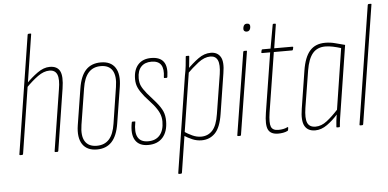

<svg xmlns="http://www.w3.org/2000/svg" viewBox="-56 -794 2207 1091"><g transform="rotate(-5 1048.0 -249.0)"><path d="M33 0Q28 0 29 -5L135 -678Q136 -683 141 -683H151Q153 -683 154.5 -682.5Q156 -682 155 -678L50 -5Q49 0 44 0ZM234 0Q229 0 230 -5L285 -353Q295 -410 284 -437Q273 -464 240 -464Q208 -464 174 -439.5Q140 -415 104 -378L107 -402Q138 -434 173.5 -459.5Q209 -485 244 -485Q286 -485 301.5 -455.5Q317 -426 306 -356L251 -5Q250 0 246 0Z M471 6Q414 6 388.5 -32.5Q363 -71 374 -141L407 -348Q418 -418 449.5 -451.5Q481 -485 535 -485Q592 -485 617 -447Q642 -409 631 -338L598 -131Q587 -61 555.5 -27.5Q524 6 471 6ZM472 -15Q516 -15 542 -43.5Q568 -72 577 -132L609 -338Q619 -400 599.5 -432Q580 -464 533 -464Q489 -464 463 -435Q437 -406 428 -347L395 -141Q385 -79 405 -47Q425 -15 472 -15Z M763 6Q711 6 689.5 -29Q668 -64 681 -130Q682 -134 685 -134H697Q699 -134 700.5 -133.5Q702 -133 701 -129Q690 -73 706 -44Q722 -15 765 -15Q808 -15 831.5 -42.5Q855 -70 855 -120Q855 -146 845 -168.5Q835 -191 813 -218L766 -271Q743 -299 732 -322Q721 -345 721 -373Q721 -426 747.5 -455.5Q774 -485 822 -485Q872 -485 893 -456.5Q914 -428 905 -370Q904 -365 901 -365H888Q884 -365 885 -370Q892 -417 876.5 -440.5Q861 -464 822 -464Q784 -464 763 -441.5Q742 -419 742 -376Q742 -351 750.5 -332.5Q759 -314 780 -288L829 -232Q855 -201 865.5 -177Q876 -153 876 -121Q876 -61 846.5 -27.5Q817 6 763 6Z M1068 6Q1041 6 1016 -4.5Q991 -15 966 -31L970 -53Q992 -38 1017 -26.5Q1042 -15 1067 -15Q1106 -15 1131.5 -42.5Q1157 -70 1167 -135L1203 -360Q1211 -414 1199.5 -439Q1188 -464 1158 -464Q1124 -464 1089 -437Q1054 -410 1017 -373L1020 -398Q1056 -435 1090.5 -460Q1125 -485 1162 -485Q1200 -485 1217.5 -456.5Q1235 -428 1224 -363L1188 -134Q1176 -57 1145 -25.5Q1114 6 1068 6ZM923 185Q918 185 919 180L1005 -368Q1011 -396 1014 -423.5Q1017 -451 1019 -475Q1019 -479 1023 -479H1036Q1039 -479 1039 -475Q1037 -452 1034.5 -428.5Q1032 -405 1029 -390V-388L940 180Q939 185 934 185Z M1277 0Q1271 0 1272 -5L1347 -474Q1348 -479 1353 -479H1364Q1366 -479 1367.5 -478.5Q1369 -478 1368 -474L1293 -5Q1292 0 1288 0ZM1377 -587Q1368 -587 1363 -592Q1358 -597 1359 -605L1360 -613Q1362 -622 1367 -627Q1372 -632 1381 -632Q1391 -632 1395.5 -627Q1400 -622 1399 -613L1398 -605Q1396 -597 1391 -592Q1386 -587 1377 -587Z M1505 6Q1462 6 1448 -22Q1434 -50 1445 -118L1499 -458H1453Q1448 -458 1449 -463L1452 -475Q1453 -479 1457 -479H1503L1527 -613Q1528 -618 1531 -618H1541Q1546 -618 1545 -613L1524 -479H1628Q1633 -479 1632 -474L1629 -462Q1628 -458 1624 -458H1520L1466 -118Q1457 -59 1466 -37Q1475 -15 1507 -15Q1522 -15 1535 -17.5Q1548 -20 1560 -26Q1562 -27 1563 -25.5Q1564 -24 1564 -22L1562 -10Q1562 -6 1557 -4Q1547 1 1533 3.5Q1519 6 1505 6Z M1716 6Q1674 6 1656.5 -24.5Q1639 -55 1650 -123L1684 -338Q1696 -414 1727.5 -449.5Q1759 -485 1815 -485Q1845 -485 1872 -477.5Q1899 -470 1927 -463L1872 -112Q1866 -74 1862.5 -51.5Q1859 -29 1857 -4Q1857 0 1853 0H1840Q1837 0 1837 -4Q1838 -21 1840 -39Q1842 -57 1845 -73Q1818 -42 1784.5 -18Q1751 6 1716 6ZM1720 -15Q1753 -15 1784.5 -39.5Q1816 -64 1849 -100L1903 -447Q1881 -454 1857.5 -459Q1834 -464 1814 -464Q1768 -464 1742 -433.5Q1716 -403 1705 -337L1671 -126Q1662 -67 1673.5 -41Q1685 -15 1720 -15Z M1973 0Q1968 0 1969 -5L2075 -678Q2076 -683 2081 -683H2092Q2094 -683 2095.5 -682.5Q2097 -682 2096 -678L1990 -5Q1989 0 1984 0Z"/></g></svg>

Font: Sofia Sans Extra Condensed Thin
Style: Italic
Weight: 250
Italic angle: -9°
Version: Version 4.100